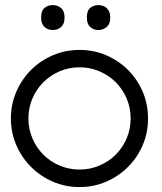

<svg xmlns="http://www.w3.org/2000/svg" viewBox="-20 -726 649 770"><path d="M23.7 -251Q23.7 -308.1 45.5 -358.1Q67.2 -408.1 104.5 -445.5Q141.9 -482.8 191.9 -504.3Q241.9 -525.8 299 -525.8Q356.1 -525.8 406.1 -504.3Q456.1 -482.8 493.4 -445.5Q530.8 -408.1 552.3 -358.1Q573.7 -308.1 573.7 -251Q573.7 -193.9 552.3 -143.9Q530.8 -93.9 493.4 -56.6Q456.1 -19.2 406.1 2.5Q356.1 24.2 299 24.2Q241.9 24.2 191.9 2.5Q141.9 -19.2 104.5 -56.6Q67.2 -93.9 45.5 -143.9Q23.7 -193.9 23.7 -251ZM93.9 -251Q93.9 -209.1 109.8 -171.5Q125.8 -133.8 153.8 -105.8Q181.8 -77.8 219.4 -61.9Q257.1 -46 299 -46Q340.9 -46 378.5 -61.9Q416.2 -77.8 444.2 -105.8Q472.2 -133.8 488.1 -171.5Q504 -209.1 504 -251Q504 -292.9 488.1 -330.6Q472.2 -368.2 444.2 -396.2Q416.2 -424.2 378.5 -440.2Q340.9 -456.1 299 -456.1Q257.1 -456.1 219.4 -440.2Q181.8 -424.2 153.8 -396.2Q125.8 -368.2 109.8 -330.6Q93.9 -292.9 93.9 -251ZM144.9 -655.6Q144.9 -682.8 158.6 -694.2Q172.2 -705.6 191.9 -705.6Q211.1 -705.6 225 -693.7Q238.9 -681.8 238.9 -655.6Q238.9 -629.8 225 -617.7Q211.1 -605.6 191.9 -605.6Q172.2 -605.6 158.6 -617.7Q144.9 -629.8 144.9 -655.6ZM328.3 -655.6Q328.3 -682.8 341.7 -694.2Q355.1 -705.6 375.3 -705.6Q383.8 -705.6 392.4 -702.8Q401 -700 407.6 -693.9Q414.1 -687.9 418.2 -678.3Q422.2 -668.7 422.2 -655.6Q422.2 -629.8 407.6 -617.7Q392.9 -605.6 375.3 -605.6Q355.1 -605.6 341.7 -617.7Q328.3 -629.8 328.3 -655.6Z"/></svg>

Font: Myanmar KatKuu
Style: Regular
Weight: 400
Designer: Khon Soe Zaw Thu
Foundry: MPUA
Version: Version 1.00 September 13, 2016, initial release